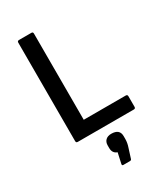

<svg xmlns="http://www.w3.org/2000/svg" viewBox="-218 -743 918 1069"><g transform="rotate(-30 240.5 -208.5)"><path d="M91 0Q80 0 80 -11V-644Q80 -655 91 -655H171Q181 -655 181 -644V-90H451Q462 -90 462 -79V-11Q462 0 451 0ZM246 238Q238 238 239 229L254 161Q225 151 225 117V100Q225 79 238 66.5Q251 54 274 54Q328 54 328 100V118Q328 143 319 169L299 232Q296 238 288 238Z"/></g></svg>

Font: Sofia Sans SemiBold
Style: Regular
Weight: 600
Designer: Botio Nikoltchev, Ani Petrova
Foundry: lettersoup
Version: Version 4.101; ttfautohint (v1.8.4.7-5d5b)